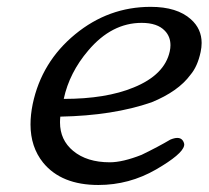

<svg xmlns="http://www.w3.org/2000/svg" viewBox="-20 -525 598 550"><path d="M362.8 -274.4Q451.7 -310.5 466.3 -377.9Q468.3 -387.2 468.3 -395.5Q468.3 -420.4 452.1 -437Q430.7 -459.5 385.7 -459.5Q299.8 -459.5 232.9 -380.4Q178.7 -316.9 162.6 -241.7Q283.7 -241.7 362.8 -274.4ZM467.8 -125Q479.5 -129.9 487.8 -129.9Q502.9 -129.9 507.3 -114.3Q507.8 -112.8 507.8 -110.8Q507.8 -109.4 507.3 -107.4Q502 -83 427.2 -39.6Q350.1 4.9 261.7 4.9Q155.8 4.9 103.5 -59.1Q67.4 -104 67.4 -168.5Q67.4 -196.3 73.7 -227.1Q99.1 -347.7 195.3 -426.8Q291 -505.4 411.6 -505.4Q487.3 -505.4 526.9 -469.7Q557.6 -442.4 557.6 -401.9Q557.6 -389.6 554.7 -376Q545.9 -334.5 525.4 -310.5Q490.7 -263.2 414.1 -231.9Q304.2 -193.8 152.8 -190.9Q151.9 -182.6 151.9 -174.3Q151.9 -124 189.5 -92.8Q229 -60.1 294.4 -60.1Q331.5 -60.1 385.7 -81.5Q434.1 -105 467.8 -125Z"/></svg>

Font: inglobal
Style: Italic
Weight: 400
Italic angle: -12°
Designer: Andrey Kochetov, Denis Davydov, Evgeny Yurtaev
Foundry: inglobal
Version: Version 1.00 September 25, 2014, initial release